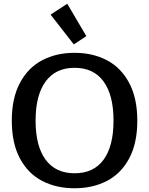

<svg xmlns="http://www.w3.org/2000/svg" viewBox="-20 -991 796 1025"><path d="M250 -913 339 -971 441 -798 374 -754ZM43 -347Q43 -467 86.5 -548.5Q130 -630 205.5 -669.5Q281 -709 378 -709Q475 -709 550.5 -669.5Q626 -630 669.5 -548.5Q713 -467 713 -347Q713 -226 669.5 -145Q626 -64 550.5 -25Q475 14 378 14Q281 14 205.5 -25Q130 -64 86.5 -145Q43 -226 43 -347ZM586 -347Q586 -483 533 -556Q480 -629 378 -629Q277 -629 223.5 -556Q170 -483 170 -347Q170 -211 223.5 -138.5Q277 -66 378 -66Q480 -66 533 -138.5Q586 -211 586 -347Z"/></svg>

Font: MaitreeSemiBold
Style: Regular
Weight: 600
Designer: CadsonDemak Team
Foundry: CadsonDemak
Version: Version 1.000